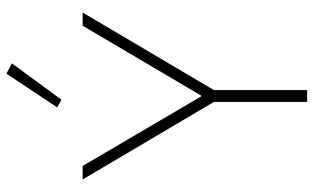

<svg xmlns="http://www.w3.org/2000/svg" viewBox="-209 -766 975 597"><g transform="rotate(-90 278.5 -467.5)"><path d="M260 0V-290L19 -698H61L277 -330H280L497 -698H538L297 -290V0ZM267 -764 243 -777 348 -935 380 -918Z"/></g></svg>

Font: IBM Plex Sans ExtLt
Style: Regular
Weight: 200
Designer: Mike Abbink, Paul van der Laan, Pieter van Rosmalen
Foundry: Bold Monday
Version: Version 3.005